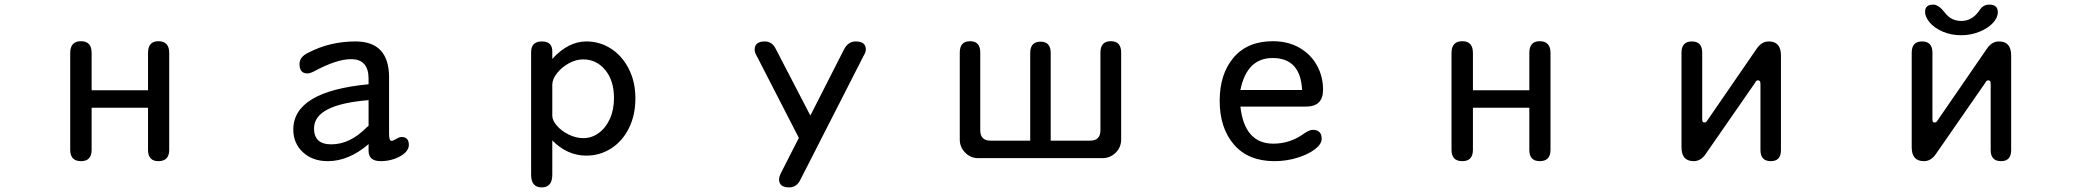

<svg xmlns="http://www.w3.org/2000/svg" viewBox="-20 -679 9040 834"><path d="M623 -287V-449Q623 -500 668 -500Q715 -500 715 -449V-28Q715 21 668 21Q623 21 623 -28V-211H378V-28Q378 21 332 21Q285 21 285 -28V-449Q285 -500 332 -500Q378 -500 378 -449V-287Z M1404 21Q1337 21 1295.5 -18Q1254 -57 1254 -116Q1254 -282 1581 -313V-337Q1581 -422 1505 -422Q1442 -422 1344 -369Q1326 -360 1315 -360Q1281 -360 1281 -401Q1281 -432 1319 -450Q1413 -499 1524 -499Q1668 -499 1670 -347V-97Q1670 -67 1681 -67Q1686 -67 1700 -75Q1715 -84 1724 -84Q1756 -84 1756 -49Q1756 -31 1739 -15Q1722 1 1693.5 11Q1665 21 1634 21Q1581 21 1581 -24V-53Q1495 21 1404 21ZM1419 -52Q1501 -52 1574 -127Q1581 -131 1581 -133V-244Q1344 -225 1344 -121Q1344 -52 1419 -52Z M2527 -499Q2585 -499 2633.5 -468Q2682 -437 2711 -380.5Q2740 -324 2740 -252Q2740 -179 2712 -122.5Q2684 -66 2635 -34.5Q2586 -3 2527 -3Q2444 -3 2379 -69V80Q2379 135 2333 135Q2287 135 2287 80V-452Q2287 -499 2334 -499Q2379 -499 2379 -456V-423Q2448 -499 2527 -499ZM2514 -79Q2550 -79 2580.5 -101Q2611 -123 2629 -162.5Q2647 -202 2647 -253Q2647 -329 2609 -375Q2571 -421 2513 -421Q2482 -421 2451 -404Q2420 -387 2399.5 -361Q2379 -335 2379 -311V-176Q2379 -156 2399 -133Q2419 -110 2450.5 -94.5Q2482 -79 2514 -79Z M3258 -463Q3258 -499 3302 -499Q3334 -499 3350 -466L3500 -177L3646 -464Q3664 -499 3697 -499Q3741 -499 3741 -464Q3741 -452 3731 -436L3457 101Q3441 135 3408 135Q3364 135 3364 100Q3364 89 3373 71L3450 -80L3267 -436Q3258 -451 3258 -463Z M4500 -498Q4544 -498 4544 -449V-68H4715Q4760 -68 4760 -113V-451Q4760 -500 4805 -500Q4850 -500 4850 -451V-73Q4850 -39 4826 -15.5Q4802 8 4768 8H4229Q4196 8 4172.5 -16Q4149 -40 4149 -73V-451Q4149 -500 4194 -500Q4238 -500 4238 -451V-113Q4238 -68 4283 -68H4455V-449Q4455 -498 4500 -498Z M5511 -55Q5585 -55 5646 -100Q5669 -115 5682 -115Q5721 -115 5721 -76Q5721 -53 5691.5 -30.5Q5662 -8 5614.5 6.5Q5567 21 5516 21Q5402 21 5340 -51Q5278 -123 5278 -241Q5278 -358 5338.5 -429Q5399 -500 5509 -500Q5575 -500 5624.5 -471.5Q5674 -443 5700.5 -395Q5727 -347 5727 -289Q5727 -216 5653 -216H5368Q5386 -55 5511 -55ZM5636 -288Q5629 -427 5508 -427Q5396 -427 5368 -288Z M6623 -287V-449Q6623 -500 6668 -500Q6715 -500 6715 -449V-28Q6715 21 6668 21Q6623 21 6623 -28V-211H6378V-28Q6378 21 6332 21Q6285 21 6285 -28V-449Q6285 -500 6332 -500Q6378 -500 6378 -449V-287Z M7616 -330Q7612 -330 7609.5 -328Q7607 -326 7604 -320L7389 -10Q7368 21 7337 21Q7284 21 7284 -39V-450Q7284 -499 7329 -499Q7374 -499 7374 -450V-164Q7374 -153 7376 -150Q7378 -147 7384 -147Q7388 -147 7390.5 -149Q7393 -151 7397 -157L7611 -468Q7632 -499 7663 -499Q7716 -499 7716 -438V-27Q7716 21 7672 21Q7627 21 7627 -27V-313Q7627 -323 7624.5 -326.5Q7622 -330 7616 -330Z M8616 -330Q8612 -330 8609.5 -328Q8607 -326 8604 -320L8389 -10Q8368 21 8337 21Q8284 21 8284 -39V-450Q8284 -499 8329 -499Q8374 -499 8374 -450V-164Q8374 -153 8376 -150Q8378 -147 8384 -147Q8388 -147 8390.5 -149Q8393 -151 8397 -157L8611 -468Q8632 -499 8663 -499Q8716 -499 8716 -438V-27Q8716 21 8672 21Q8627 21 8627 -27V-313Q8627 -323 8624.5 -326.5Q8622 -330 8616 -330ZM8378 -659Q8401 -659 8429 -623Q8455 -588 8500 -588Q8549 -588 8581 -638Q8596 -659 8621 -659Q8658 -659 8658 -626Q8658 -602 8636.5 -579Q8615 -556 8578 -541Q8541 -526 8499 -526Q8455 -526 8419 -541.5Q8383 -557 8362.5 -581Q8342 -605 8342 -628Q8342 -659 8378 -659Z"/></svg>

Font: 寒蝉全圆体
Style: Regular
Weight: 400
Designer: Warren2060
      Designed by Motoya company      

      [Varela Round]
      Joe Prince(Latin component); Avraham Cornf
Foundry: ChillType
Version: Version 3.200